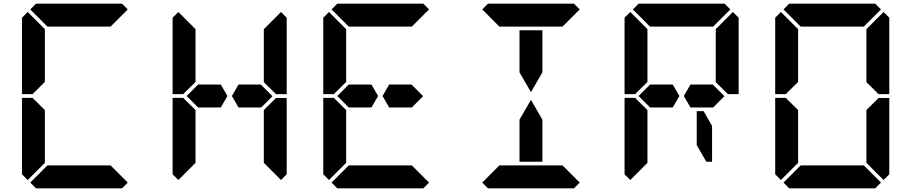

<svg xmlns="http://www.w3.org/2000/svg" viewBox="-20 -1020 4936 1040"><path d="M161 -515 157 -510H99V-924L130 -955L223 -862V-698V-590V-576ZM223 -144V-138L130 -45L99 -76V-490H157L161 -485L223 -424V-384V-302ZM672 -31 641 0H470H346H175L144 -31L237 -124H262H346H470H554H579ZM144 -969 175 -1000H346H470H641L672 -969L579 -876H554H470H346H262H243H237Z M977 -515 973 -510H915V-924L946 -955L1039 -862V-698V-590V-576ZM1393 -562 1456 -499 1395 -438H1367H1331H1272L1236 -500L1272 -562H1331H1368ZM1039 -144V-138L946 -45L915 -76V-490H973L977 -485L1039 -424V-384V-302ZM1471 -485 1475 -489H1533V-76L1502 -45L1409 -138V-144V-302V-396V-424ZM1502 -955 1533 -924V-510H1475L1471 -514L1409 -575V-586V-698V-856V-862ZM1176 -562 1212 -500 1176 -438H1117H1080H1053L991 -500L1053 -562H1080H1117Z M1793 -515 1789 -510H1731V-924L1762 -955L1855 -862V-698V-590V-576ZM2209 -562 2272 -499 2211 -438H2183H2147H2088L2052 -500L2088 -562H2147H2184ZM1855 -144V-138L1762 -45L1731 -76V-490H1789L1793 -485L1855 -424V-384V-302ZM2304 -31 2273 0H2102H1978H1807L1776 -31L1869 -124H1894H1978H2102H2186H2211ZM1776 -969 1807 -1000H1978H2102H2273L2304 -969L2211 -876H2186H2102H1978H1894H1875H1869ZM1992 -562 2028 -500 1992 -438H1933H1896H1869L1807 -500L1869 -562H1896H1933Z M2794 -731V-856H2918V-731V-628L2856 -521L2794 -628ZM3120 -31 3089 0H2918H2794H2623L2592 -31L2685 -124H2710H2794H2918H3002H3027ZM2592 -969 2623 -1000H2794H2918H3089L3120 -969L3027 -876H3002H2918H2794H2710H2691H2685ZM2918 -269V-144H2794V-269V-372L2856 -479L2918 -372Z M3425 -515 3421 -510H3363V-924L3394 -955L3487 -862V-698V-590V-576ZM3841 -562 3904 -499 3843 -438H3815H3779H3720L3684 -500L3720 -562H3779H3816ZM3487 -144V-138L3394 -45L3363 -76V-490H3421L3425 -485L3487 -424V-384V-302ZM3950 -955 3981 -924V-510H3923L3919 -514L3857 -575V-586V-698V-856V-862ZM3837 -338V-144H3806L3754 -234V-418H3791ZM3408 -969 3439 -1000H3610H3734H3905L3936 -969L3843 -876H3818H3734H3610H3526H3507H3501ZM3624 -562 3660 -500 3624 -438H3565H3528H3501L3439 -500L3501 -562H3528H3565Z M4241 -515 4237 -510H4179V-924L4210 -955L4303 -862V-698V-590V-576ZM4303 -144V-138L4210 -45L4179 -76V-490H4237L4241 -485L4303 -424V-384V-302ZM4735 -485 4739 -489H4797V-76L4766 -45L4673 -138V-144V-302V-396V-424ZM4766 -955 4797 -924V-510H4739L4735 -514L4673 -575V-586V-698V-856V-862ZM4752 -31 4721 0H4550H4426H4255L4224 -31L4317 -124H4342H4426H4550H4634H4659ZM4224 -969 4255 -1000H4426H4550H4721L4752 -969L4659 -876H4634H4550H4426H4342H4323H4317Z"/></svg>

Font: DSEG14 Classic
Style: Bold
Weight: 700
Designer: Keshikan(Twitter:@keshinomi_88pro)
Version: Version 0.46